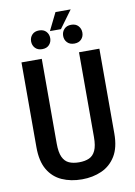

<svg xmlns="http://www.w3.org/2000/svg" viewBox="-103 -1026 773 1101"><g transform="rotate(-10 283.5 -475.5)"><path d="M392.6 -710.9H511.2V-217.3Q511.2 -135.7 480.7 -85.9Q450.2 -36.1 398.7 -13.2Q347.2 9.8 284.2 9.8Q218.8 9.8 167.5 -13.2Q116.2 -36.1 86.9 -85.9Q57.6 -135.7 57.6 -217.3V-710.9H175.8V-217.3Q175.8 -166.5 188.7 -138.7Q201.7 -110.8 225.8 -100.1Q250 -89.4 284.2 -89.4Q318.4 -89.4 342.5 -100.1Q366.7 -110.8 379.6 -138.7Q392.6 -166.5 392.6 -217.3ZM249.5 -859.4 299.8 -961.4H388.2L313.5 -859.4ZM132.8 -819.8Q132.8 -842.3 147.5 -858.2Q162.1 -874 188.5 -874Q214.8 -874 229.5 -858.2Q244.1 -842.3 244.1 -819.8Q244.1 -796.9 229.5 -781Q214.8 -765.1 188.5 -765.1Q162.1 -765.1 147.5 -781Q132.8 -796.9 132.8 -819.8ZM319.3 -818.8Q319.3 -841.8 334.2 -857.9Q349.1 -874 375.5 -874Q401.9 -874 416.5 -857.9Q431.2 -841.8 431.2 -818.8Q431.2 -795.9 416.5 -780.3Q401.9 -764.6 375.5 -764.6Q349.1 -764.6 334.2 -780.3Q319.3 -795.9 319.3 -818.8Z"/></g></svg>

Font: Roboto Condensed Medium
Style: Regular
Weight: 500
Designer: Christian Robertson
Foundry: Google
Version: Version 3.0